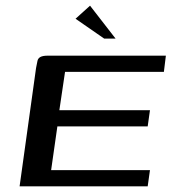

<svg xmlns="http://www.w3.org/2000/svg" viewBox="-20 -656 604 676"><path d="M49 0 107 -417Q110 -433 112 -442Q114 -451 122.5 -455.5Q131 -460 148 -460H564L557 -403H209L189 -268H508L500 -211H182L160 -57H508L500 0ZM347 -520 246 -590 297 -636 387 -520Z"/></svg>

Font: Genos Thin Medium
Style: Italic
Weight: 500
Italic angle: -8°
Version: Version 1.010